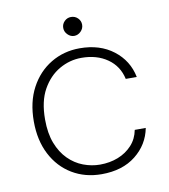

<svg xmlns="http://www.w3.org/2000/svg" viewBox="-76 -712 697 790"><g transform="rotate(-10 272.5 -317.5)"><path d="M286 12Q217 12 163 -20.5Q109 -53 78.5 -112Q48 -171 48 -250Q48 -331 79.5 -390Q111 -449 165 -481.5Q219 -514 286 -514Q370 -514 426.5 -470.5Q483 -427 497 -357H451Q439 -412 394.5 -443Q350 -474 286 -474Q237 -474 193.5 -449Q150 -424 122.5 -375Q95 -326 95 -250Q95 -192 111 -150.5Q127 -109 154.5 -81.5Q182 -54 216.5 -41Q251 -28 286 -28Q327 -28 361.5 -41.5Q396 -55 420 -81Q444 -107 451 -144H497Q484 -76 428.5 -32Q373 12 286 12ZM273 -568Q258 -568 246 -580Q234 -592 234 -608Q234 -624 245.5 -635.5Q257 -647 273 -647Q290 -647 301.5 -635.5Q313 -624 313 -608Q313 -592 301 -580Q289 -568 273 -568Z"/></g></svg>

Font: DM Sans 16pt ExtraLight
Style: Regular
Weight: 250
Version: Version 4.004;gftools[0.9.30]